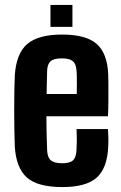

<svg xmlns="http://www.w3.org/2000/svg" viewBox="-20 -749 492 778"><path d="M233 9Q132 9 88.8 -29.8Q45.5 -68.5 40 -154.5Q39 -181.5 38.2 -220.8Q37.5 -260 37.5 -302.5Q37.5 -345 38.2 -382.8Q39 -420.5 40 -444Q46 -533 90.8 -571Q135.5 -609 231.5 -609Q328 -609 371.2 -571.5Q414.5 -534 418.5 -449Q419 -437 419.2 -408.2Q419.5 -379.5 419.2 -344Q419 -308.5 417.5 -278H168Q168 -245 168.8 -211Q169.5 -177 171 -140Q172 -111.5 186 -99.5Q200 -87.5 232.5 -87.5Q263.5 -87.5 276 -99.5Q288.5 -111.5 290 -141Q291 -155.5 291.2 -176.5Q291.5 -197.5 290 -226H417.5Q418.5 -216.5 419 -193.8Q419.5 -171 418.5 -154.5Q414.5 -67 371.5 -29Q328.5 9 233 9ZM169 -368H291Q291.5 -388.5 291.5 -408Q291.5 -427.5 291.2 -442.2Q291 -457 290 -463Q288.5 -490 275 -501.2Q261.5 -512.5 231.5 -512.5Q198 -512.5 185 -500.8Q172 -489 171 -463Q170.5 -438.5 169.8 -414.8Q169 -391 169 -368ZM184.5 -640V-729H273.5V-640Z"/></svg>

Font: Big Shoulders
Style: Bold
Weight: 700
Designer: Patric King
Foundry: XO Type Co
Version: Version 2.002